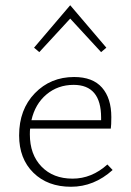

<svg xmlns="http://www.w3.org/2000/svg" viewBox="-20 -709 502 733"><path d="M248 -638 130 -510 110 -527 248 -689 386 -527 366 -510ZM390 -81 410 -60Q339 4 251 4Q162 4 107.5 -49.5Q53 -103 53 -192Q53 -291 113 -353Q173 -415 263 -415Q334 -415 369.5 -374.5Q405 -334 405 -262Q405 -231 403 -218H95Q94 -211 94 -196Q94 -119 138.5 -73Q183 -27 257 -27Q330 -27 390 -81ZM261 -385Q201 -385 157.5 -348.5Q114 -312 100 -250H366V-260Q366 -385 261 -385Z"/></svg>

Font: EauTestInfant Light
Style: Regular
Weight: 300
Designer: Christian Thalmann (Catharsis Fonts)
Version: Version 0.001;PS 000.001;hotconv 1.0.88;makeotf.lib2.5.64775